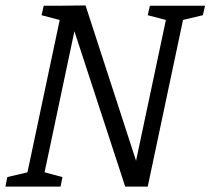

<svg xmlns="http://www.w3.org/2000/svg" viewBox="-62 -687 775 707"><path d="M212 -572 91 0H28L169 -666L253 -667L439 -95L560 -666H623L482 0H399ZM99 -666H179L167 -611L91 -631ZM490 -666H570L558 -611L482 -631ZM-42 0 -35 -35 50 -55 38 0ZM81 0 93 -55 168 -35 161 0ZM601 -611 613 -666H693L685 -631Z"/></svg>

Font: Epunda Slab Light
Style: Italic
Weight: 300
Italic angle: -12°
Designer: Simon Atzbach
Foundry: typofactur
Version: Version 1.102